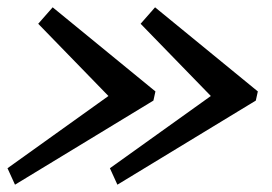

<svg xmlns="http://www.w3.org/2000/svg" viewBox="-30 -650 744 525"><path d="M266.5 -387.5 74.5 -585 114 -630 395 -400 389.5 -375 11 -145 -9.5 -190ZM546.5 -387.5 354.5 -585 394 -630 675 -400 669.5 -375 291 -145 270.5 -190Z"/></svg>

Font: Besley* Narrow
Style: Italic
Weight: 400
Width: 4
Italic angle: -13°
Designer: Owen Earl
Foundry: indestructible type*
Version: Version 3.000; ttfautohint (v1.8.3)